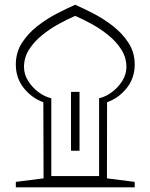

<svg xmlns="http://www.w3.org/2000/svg" viewBox="-20 -804 645 824"><path d="M47.9 0V-23.4L167 -38.6L166 -365.2Q117.7 -382.3 82.8 -425.3Q47.9 -468.3 47.9 -527.3Q47.9 -579.6 74.5 -620.6Q101.1 -661.6 141.8 -693.1Q182.6 -724.6 226.1 -746.8Q269.5 -769 302.7 -783.7Q335.9 -769 379.4 -746.8Q422.9 -724.6 463.6 -693.1Q504.4 -661.6 531.2 -620.6Q558.1 -579.6 558.1 -527.3Q558.1 -468.3 523.2 -425.3Q488.3 -382.3 439.5 -365.2L439 -38.6L558.1 -23.4V0ZM405.3 -48.3V-382.3Q433.6 -388.7 460.4 -408.7Q487.3 -428.7 504.9 -457Q522.5 -485.4 522.5 -516.1Q522.5 -557.1 500.7 -591.3Q479 -625.5 444.8 -653.1Q410.6 -680.7 372.8 -701.4Q335 -722.2 302.7 -735.8Q270.5 -722.2 232.7 -701.4Q194.8 -680.7 160.6 -653.1Q126.5 -625.5 104.7 -591.3Q83 -557.1 83 -516.1Q83 -485.4 100.6 -457Q118.2 -428.7 145 -408.7Q171.9 -388.7 200.2 -382.3V-48.3ZM284.7 -409.7H321.3V-157.2H284.7Z"/></svg>

Font: Pinar Medium
Style: Regular
Weight: 500
Designer: Amin Abedi
Version: Version 3.000